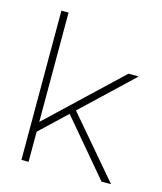

<svg xmlns="http://www.w3.org/2000/svg" viewBox="-91 -631 590 701"><g transform="rotate(15 204.5 -280.5)"><path d="M82 1H55V-563H82ZM197 -229 394 2H358L178 -211ZM75 -106V-143L351 -404H390Z"/></g></svg>

Font: Darker Grotesque Light
Style: Regular
Weight: 300
Designer: Gabriel Lam
Foundry: TypeRant
Version: Version 1.000;gftools[0.9.28]